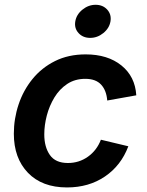

<svg xmlns="http://www.w3.org/2000/svg" viewBox="-20 -783 622 813"><path d="M263.7 10.7Q158.2 10.7 98.4 -51.3Q38.6 -113.3 38.6 -216.8Q38.6 -280.3 58.6 -340.3Q78.6 -400.4 117.4 -448.2Q156.2 -496.1 212.9 -524.4Q269.5 -552.7 342.8 -552.7Q436 -552.7 494.1 -505.9Q552.2 -459 557.1 -379.4L434.1 -357.4Q430.7 -400.4 408 -424.8Q385.3 -449.2 341.3 -449.2Q297.4 -449.2 264.6 -427.5Q231.9 -405.8 210.4 -370.4Q189 -335 178.2 -293.9Q167.5 -252.9 167.5 -213.9Q167.5 -160.6 191.2 -126.7Q214.8 -92.8 267.6 -92.8Q314.9 -92.8 352.5 -119.6Q390.1 -146.5 407.2 -191.4L523.4 -163.6Q492.7 -82 424.3 -35.6Q356 10.7 263.7 10.7ZM361.8 -622.6Q331.1 -622.6 312.5 -643.1Q293.9 -663.6 298.8 -692.4Q303.7 -721.7 329.1 -742.2Q354.5 -762.7 384.8 -762.7Q415.5 -762.7 434.1 -742.2Q452.6 -721.7 447.8 -692.4Q442.9 -663.6 417.7 -643.1Q392.6 -622.6 361.8 -622.6Z"/></svg>

Font: Inter Semi Bold
Style: Italic
Weight: 600
Italic angle: -9.39999°
Designer: Rasmus Andersson
Foundry: rsms
Version: Version 4.000;git-3c8e0fc